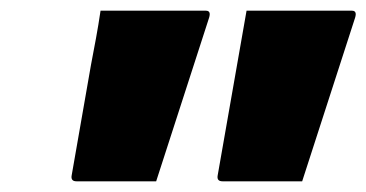

<svg xmlns="http://www.w3.org/2000/svg" viewBox="-20 -770 685 359"><path d="M272 -431H123Q112 -431 114 -442L150 -648Q155 -674 159.5 -698.5Q164 -723 168 -750H365Q375 -750 371 -737ZM545 -431H396Q385 -431 387 -442L441 -750H638Q648 -750 644 -737Z"/></svg>

Font: Recursive Mn Lnr St XBk
Style: Italic
Weight: 1000
Italic angle: -15°
Monospace: yes
Version: Version 1.079;hotconv 1.0.112;makeotfexe 2.5.65598; ttfautoh